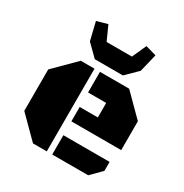

<svg xmlns="http://www.w3.org/2000/svg" viewBox="-175 -905 1001 1043"><g transform="rotate(30 325.0 -383.0)"><path d="M262.2 0H175.8L46.4 -129.4V-389.2L175.8 -518.6H262.2ZM296.4 -208V-298.3H410.2V-389.2H296.4V-518.6H479.5L608.9 -389.2V-208ZM296.4 0V-121.1H586.4V-64.9L522 0ZM139.2 -747.1 206.5 -766.1 246.6 -677.2H405.3L445.3 -766.1L512.7 -747.1L485.4 -634.3L414.1 -564H237.8L166.5 -634.3Z"/></g></svg>

Font: Black Ops One [rus by aLiNcE]
Style: Regular
Weight: 400
Designer: James Grieshaber
Foundry: James Grieshaber
Version: Version 1.002;May 25, 2024;FontCreator 13.0.0.2680 64-bit